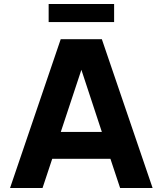

<svg xmlns="http://www.w3.org/2000/svg" viewBox="-20 -935 809 955"><path d="M191.6 0H30L282 -740H486.6L739 0H577.4L529.2 -145.2H239.8ZM384.8 -587.8 282.4 -278.8H486.6ZM547.6 -825.2H222V-915.2H547.6Z"/></svg>

Font: Be Vietnam Pro Variable Thin
Style: Regular
Weight: 100
Designer: Lam Bao, Tony Le, Vietanh Nguyen
Foundry: Yellow Type Foundry
Version: Version 1.002